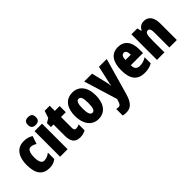

<svg xmlns="http://www.w3.org/2000/svg" viewBox="60 -1737 2937 2937"><g transform="rotate(-45 1529.0 -268.0)"><path d="M254 10C309 10 356 -6 396 -39V-177C356 -145 314 -128 272 -128C222 -128 196 -177 196 -274C196 -371 224 -425 268 -425C302 -425 334 -414 367 -392L410 -521C366 -549 318 -563 257 -563C99 -563 32 -435 32 -274C32 -78 105 10 254 10Z M565 -776C505 -776 479 -748 479 -691C479 -635 508 -607 565 -607C622 -607 651 -635 651 -691C651 -747 625 -776 565 -776ZM646 -553H484V0H646Z M963 -130C936 -130 923 -148 923 -184V-420H1027V-553H923V-664H813L775 -548L705 -506V-420H761V-182C761 -52 805 10 914 10C959 10 998 -1 1034 -21V-149C1007 -137 983 -130 963 -130Z M1535 -278C1535 -460 1445 -563 1311 -563C1149 -563 1084 -437 1084 -278C1084 -132 1152 10 1309 10C1479 10 1535 -136 1535 -278ZM1248 -276C1248 -380 1267 -428 1310 -428C1355 -428 1371 -379 1371 -278C1371 -176 1355 -125 1310 -125C1267 -125 1248 -177 1248 -276Z M1558 -553 1725 -8 1722 2C1697 83 1687 96 1647 96C1634 96 1620 94 1607 90V232C1628 237 1651 240 1677 240C1777 240 1835 186 1878 35L2045 -553H1877L1823 -311C1813 -270 1808 -242 1806 -220H1802C1801 -243 1794 -279 1786 -313L1728 -553Z M2293 -562C2152 -562 2079 -459 2079 -274C2079 -90 2148 10 2308 10C2372 10 2426 -2 2474 -30V-162C2423 -131 2383 -119 2332 -119C2268 -119 2238 -151 2238 -225H2502V-310C2502 -472 2425 -562 2293 -562ZM2297 -437C2330 -437 2352 -409 2352 -339H2238C2238 -411 2263 -437 2297 -437Z M2857 -563C2798 -563 2758 -537 2733 -485H2724L2706 -553H2579V0H2741V-253C2741 -378 2753 -419 2799 -419C2839 -419 2847 -381 2847 -308V0H3009V-360C3009 -489 2953 -563 2857 -563Z"/></g></svg>

Font: Noto Sans Telugu ExtraCondensed Black
Style: Regular
Weight: 900
Width: 2
Designer: Jelle Bosma - Monotype Design Team
Foundry: Monotype Imaging Inc.
Version: Version 2.005